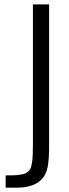

<svg xmlns="http://www.w3.org/2000/svg" viewBox="-20 -860 316 880"><path d="M43.9 0H5.9V-56.2Q35.2 -56.2 44.4 -56.6Q57.6 -57.1 73.2 -59.6Q89.4 -62 96.2 -64.9Q103 -67.9 110.8 -75.7Q118.7 -83.5 121.6 -92.3Q124.5 -101.1 127.4 -119.6Q130.9 -141.6 130.9 -200.2V-839.8H205.1V-200.2Q205.1 -162.1 203.6 -136.7Q200.2 -75.7 179.2 -47.9Q141.6 3.4 43.9 0Z"/></svg>

Font: VL Oswald
Style: Light
Weight: 300
Designer: vernon adams
Foundry: vernon adams
Version: Version ; ttfautohint (v0.92.18-e454-dirty) -l 8 -r 50 -G 20